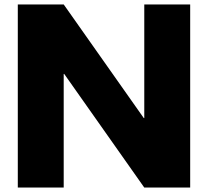

<svg xmlns="http://www.w3.org/2000/svg" viewBox="-20 -845 937 865"><path d="M267 -512H269.2L630 0H836.8V-825H630V-313H627.8L267 -825H60.2V0H267Z"/></svg>

Font: Hussar
Style: BdWide
Weight: 700
Foundry: Cannot Into Space Fonts
Version: Version 2.00